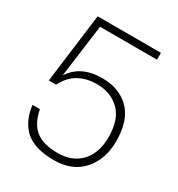

<svg xmlns="http://www.w3.org/2000/svg" viewBox="-176 -845 905 975"><g transform="rotate(30 276.0 -358.0)"><path d="M483 -730V-690H149L108 -381Q164 -470 291 -470Q390 -470 450.5 -410Q511 -350 511 -227Q511 -121 451 -53.5Q391 14 284 14Q175 14 119 -32.5Q63 -79 50 -175H94Q107 -101 151 -64Q195 -27 283 -27Q368 -27 417.5 -80Q467 -133 467 -225Q467 -330 415 -380Q363 -430 283 -430Q155 -430 103 -324H60L112 -730Z"/></g></svg>

Font: Nacelle UltraLight
Style: Regular
Weight: 200
Designer: Sora Sagano
Foundry: Sora Sagano
Version: Version 1.000;FEAKit 1.0